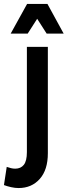

<svg xmlns="http://www.w3.org/2000/svg" viewBox="-68 -755 342 971"><path d="M-48 181 -34 89Q-22 93 -12 95.5Q-2 98 9 98Q37 98 52.5 78.5Q68 59 68 14V-518H174V20Q174 104 133 150Q92 196 26 196Q8 196 -12 191.5Q-32 187 -48 181ZM-14 -585 69 -735H172L254 -585H168L120 -660L72 -585Z"/></svg>

Font: Radio Canada Condensed Medium
Style: Regular
Weight: 500
Width: 3
Designer: Charles Daoud, Etienne Aubert Bonn, Alexandre Saumier Demers, Jacques Le Bailly
Foundry: Radio-Canada
Version: Version 2.104; ttfautohint (v1.8.4.7-5d5b);gftools[0.9.28.de